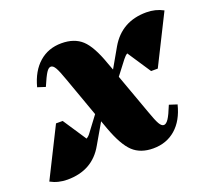

<svg xmlns="http://www.w3.org/2000/svg" viewBox="-113 -642 873 784"><g transform="rotate(-20 323.5 -250.0)"><path d="M56 16Q16 16 -17 -2L90 -216H119L186 -115Q196 -120 205 -133L253 -197L191 -370Q177 -410 168 -425.5Q159 -441 149 -441Q139 -441 129 -425.5Q119 -410 102 -370L68 -381Q85 -446 125 -481Q165 -516 222 -516Q278 -516 311 -485.5Q344 -455 372 -375L384 -343L432 -427Q484 -516 591 -516Q631 -516 664 -498L557 -284H528L461 -385Q452 -380 442 -367L396 -307L460 -130Q474 -90 483 -74.5Q492 -59 502 -59Q512 -59 522.5 -74.5Q533 -90 549 -130L583 -119Q567 -54 527 -19Q487 16 429 16Q374 16 341 -15Q308 -46 279 -125L266 -161L215 -73Q165 16 56 16Z"/></g></svg>

Font: Platypi ExtraBold
Style: Italic
Weight: 800
Italic angle: -13°
Designer: David Sargent
Foundry: Bolt Cutter Type
Version: Version 1.200; ttfautohint (v1.8.4.7-5d5b)